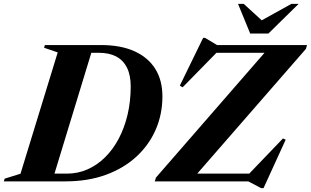

<svg xmlns="http://www.w3.org/2000/svg" viewBox="-65 -938 1608 993"><path d="M280.5 -40Q337.5 -40 387.5 -62Q437.5 -84 478.5 -124.5Q519.5 -165 549 -220.8Q578.5 -276.5 594.8 -345Q611 -413.5 611 -491.5Q611 -549 591.8 -587.8Q572.5 -626.5 536 -645.8Q499.5 -665 445.5 -665H339L326 -705H457.5Q559 -705 629.8 -673.2Q700.5 -641.5 737.8 -582.2Q775 -523 775 -439.5Q775 -347.5 740.5 -268Q706 -188.5 640.8 -128.2Q575.5 -68 482.8 -34Q390 0 273.5 0H110L125.5 -40ZM233.5 -667 163 -691 167 -705H419.5L204.5 0H-45L-41 -14L41 -39.5ZM1523 -705 1517 -685 932 -13.5 850.5 -40H1224L1398.5 -222L1412.5 -215.5L1298 35H1285.5L1219 0H735.5L741.5 -19.5L1327.5 -693L1461.5 -665H1054.5L879.5 -486.5L865 -495L985.5 -742H995.5L1057.5 -705ZM1479.5 -918 1323 -764.5H1229L1166 -918H1195.5L1305.5 -817.5H1261L1442 -918Z"/></svg>

Font: Newsreader 60pt
Style: Bold Italic
Weight: 700
Italic angle: -17°
Designer: Hugues Gentile
Foundry: Production Type
Version: Version 1.003